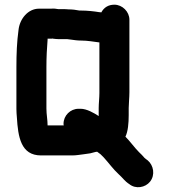

<svg xmlns="http://www.w3.org/2000/svg" viewBox="-20 -695 723 819"><path d="M178 -232V-408C178 -452 180 -488 183 -526V-530H201C203 -531 205 -531 206 -530C215 -529 223 -528 231 -528H267L283 -526C297 -524 310 -522 326 -522C354 -522 379 -517 404 -514V-298C404 -278 401 -253 401 -234V-200C381 -213 350 -231 324 -231H315C280 -231 251 -202 251 -167C251 -165 251 -163 252 -160H183C183 -185 178 -206 178 -232ZM326 -650H319C304 -653 289 -655 272 -655C264 -656 256 -656 248 -656H229C220 -658 209 -659 197 -658H146C100 -658 64 -615 59 -567C52 -516 50 -466 50 -408V-230C50 -218 51 -206 52 -194C57 -111 69 -32 155 -32H287C306 -32 319 -35 337 -37L365 -41C373 -43 381 -45 388 -47C390 -47 392 -47 394 -48C406 -40 412 -35 422 -24C445 1 461 25 486 48C503 63 513 79 531 90C559 113 600 105 620 80C643 51 635 10 610 -11C605 -15 601 -17 596 -22C589 -30 582 -38 573 -46C553 -66 536 -91 515 -112C526 -134 529 -170 529 -204V-234C529 -252 532 -279 532 -301V-611C532 -645 502 -675 468 -675C443 -675 424 -664 412 -642C409 -643 406 -643 404 -643C380 -647 352 -650 326 -650Z"/></svg>

Font: Electronic
Style: SuThk
Weight: 900
Version: Version 1.011